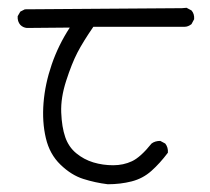

<svg xmlns="http://www.w3.org/2000/svg" viewBox="-20 -478 540 493"><path d="M256.8 -4.9Q224.6 -8.8 193.8 -18.6Q163.1 -28.3 135.3 -55.2Q107.4 -82 97.7 -123.5Q87.9 -165 91.8 -213.9Q95.7 -262.7 112.8 -312.5Q129.9 -362.3 159.2 -407.2L48.8 -406.2Q39.1 -407.2 32.2 -414.1Q24.4 -422.9 25.4 -436.5L32.2 -448.2L43.9 -454.1L447.3 -457L459 -458L471.7 -451.2Q479.5 -442.4 478.5 -428.7L471.7 -416Q462.9 -409.2 454.1 -409.2H219.7Q193.4 -371.1 178.7 -342.8Q164.1 -314.5 149.9 -270.5Q135.7 -226.6 137.2 -189Q138.7 -151.4 147.5 -126Q156.2 -100.6 175.8 -84.5Q195.3 -68.4 219.7 -61Q244.1 -53.7 270.5 -53.7Q296.9 -53.7 318.8 -64Q340.8 -74.2 369.1 -109.4Q377.9 -116.2 391.6 -116.2L404.3 -109.4Q412.1 -99.6 411.1 -85.9Q390.6 -58.6 368.7 -39.1Q346.7 -19.5 317.9 -12.2Q289.1 -4.9 256.8 -4.9Z"/></svg>

Font: JasonHandwriting2
Style: Regular
Weight: 400
Version: Version 1.05.10